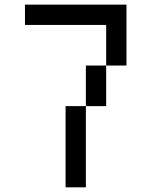

<svg xmlns="http://www.w3.org/2000/svg" viewBox="-20 -801 648 821"><path d="M347.2 -347.2V-520.8H434V-347.2ZM347.2 -347.2V0H260.4V-347.2ZM434 -520.8V-694.4H86.8V-781.2H520.8V-520.8Z"/></svg>

Font: 8-bit Operator+
Style: Regular
Weight: 400
Designer: GrandChaos9000
Foundry: Grand Chaos Productions
Version: Version 1.2.0 - April 24, 2014